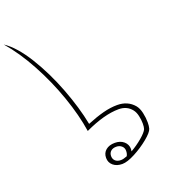

<svg xmlns="http://www.w3.org/2000/svg" viewBox="-460 -1156 1163 1299"><g transform="rotate(-20 121.5 -507.0)"><path d="M453 -195Q453 -170 448 -152Q441 -128 393.5 -89Q346 -50 289 -20Q232 10 196 10Q156 10 131 -11Q106 -32 106 -66Q106 -101 130.5 -121.5Q155 -142 196 -142Q235 -142 260 -120.5Q285 -99 285 -66Q285 -61 283 -49Q327 -74 366 -107Q405 -140 414 -161Q419 -174 419 -201Q419 -227 412.5 -256Q406 -285 392 -303Q358 -347 298 -347Q195 -347 52 -280Q34 -399 -14 -536.5Q-62 -674 -132 -803Q-202 -932 -282 -1024Q-205 -973 -131 -853.5Q-57 -734 -2 -590Q53 -446 77 -322Q143 -349 196.5 -363Q250 -377 298 -377Q374 -377 419 -324Q437 -302 445 -266Q453 -230 453 -195ZM196 -18Q214 -18 241 -29Q250 -44 250 -66Q250 -87 234.5 -100.5Q219 -114 196 -114Q171 -114 156.5 -101Q142 -88 142 -66Q142 -44 156.5 -31Q171 -18 196 -18Z"/></g></svg>

Font: Srisakdi
Style: Regular
Weight: 400
Designer: Cadson Demak Co.,Ltd.
Foundry: Cadson Demak Co.,Ltd.
Version: Version 1.000